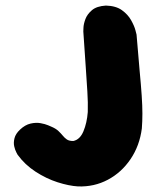

<svg xmlns="http://www.w3.org/2000/svg" viewBox="-20 -671 561 689"><path d="M260 -2Q227 -4 186.5 -17Q146 -30 107.5 -55Q69 -80 43 -116Q43 -116 38.5 -124.5Q34 -133 31 -146Q28 -159 32 -175Q36 -191 52 -206Q70 -223 89.5 -227.5Q109 -232 125.5 -229Q142 -226 152.5 -221.5Q163 -217 163 -217Q180 -210 189.5 -201Q199 -192 205.5 -184Q212 -176 220 -170.5Q228 -165 243 -165Q267 -170 279.5 -200Q292 -230 295 -269Q296 -303 293.5 -342Q291 -381 287.5 -433.5Q284 -486 279 -558Q279 -558 279.5 -571.5Q280 -585 286.5 -602.5Q293 -620 310 -634.5Q327 -649 360 -651Q396 -650 417.5 -634.5Q439 -619 450.5 -598.5Q462 -578 466 -562.5Q470 -547 470 -547Q476 -471 481 -418Q486 -365 488.5 -328Q491 -291 491 -263.5Q491 -236 489 -210Q481 -148 448.5 -100Q416 -52 367 -26Q318 0 260 -2Z"/></svg>

Font: Sour Gummy Black
Style: Regular
Weight: 900
Version: Version 1.000